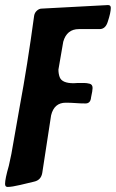

<svg xmlns="http://www.w3.org/2000/svg" viewBox="-46 -749 458 759"><path d="M-16 -10Q-26 -10 -26 -22Q-26 -42 -11 -94Q0 -141 7 -186L32 -328Q62 -488 89 -687Q91 -699 100 -707Q109 -715 119 -715L381 -729Q392 -729 392 -718Q392 -699 380 -663Q371 -634 348 -634H266Q218 -634 204 -584L185 -474Q185 -457 190 -444Q199 -420 245 -420L262 -421H286Q297 -421 308.5 -418Q320 -415 320 -401Q320 -391 314 -364Q312 -340 292 -340Q272 -340 253 -341.5Q234 -343 214 -343Q168 -343 156 -293L121 -65Q116 -37 89 -31Q68 -26 34.5 -18Q1 -10 -16 -10Z"/></svg>

Font: Bangerz
Style: Regular
Weight: 400
Designer: vernon adams
Foundry: Vernon Adams
Version: Version 2.10;February 7, 2025;FontCreator 13.0.0.2683 64-bit